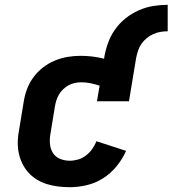

<svg xmlns="http://www.w3.org/2000/svg" viewBox="-20 -770 717 798"><path d="M270 8Q245 8 221 5Q197 2 174.5 -5Q152 -12 132 -24.5Q112 -37 97 -54Q82 -71 72 -92Q62 -113 57.5 -136.5Q53 -160 54 -185Q55 -210 60 -234L78 -344Q82 -371 91.5 -397.5Q101 -424 118 -447.5Q135 -471 158 -489Q181 -507 207.5 -518Q234 -529 261 -533.5Q288 -538 315 -538Q340 -538 364.5 -535Q389 -532 413 -526V-530Q418 -560 428.5 -590Q439 -620 457.5 -646.5Q476 -673 501.5 -693.5Q527 -714 556.5 -727Q586 -740 616.5 -745Q647 -750 677 -750V-640Q662 -640 647 -637.5Q632 -635 617.5 -628.5Q603 -622 590 -611.5Q577 -601 568 -588Q559 -575 554 -560Q549 -545 546 -530L516 -349H383L394 -414Q376 -420 356.5 -424Q337 -428 317 -428Q304 -428 290.5 -425Q277 -422 265 -415.5Q253 -409 242.5 -399Q232 -389 225 -377Q218 -365 214 -352Q210 -339 208 -326L190 -216Q186 -195 187.5 -173.5Q189 -152 199.5 -135Q210 -118 229 -110Q248 -102 270 -102Q287 -102 304.5 -107Q322 -112 337 -123.5Q352 -135 363 -150.5Q374 -166 381 -183L504 -143Q489 -109 464.5 -79Q440 -49 408.5 -29Q377 -9 341 -0.5Q305 8 270 8Z"/></svg>

Font: Iosevka Curly Slab XBdEx
Style: Italic
Weight: 800
Width: 7
Italic angle: -9°
Monospace: yes
Designer: Belleve Invis
Foundry: Belleve Invis
Version: Version 11.1.0; ttfautohint (v1.8.3)